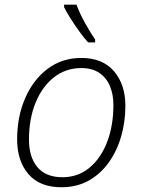

<svg xmlns="http://www.w3.org/2000/svg" viewBox="-20 -786 604 815"><path d="M240.7 8.8Q148.4 8.8 100.6 -47.1Q52.7 -103 52.7 -194.3Q52.7 -290.5 86.7 -368.9Q120.6 -447.3 181.9 -493.7Q243.2 -540 325.2 -540Q415.5 -540 463.9 -483.6Q512.2 -427.2 512.2 -336.9Q512.2 -269.5 494.4 -207.5Q476.6 -145.5 441.9 -96.7Q407.2 -47.9 356.7 -19.5Q306.2 8.8 240.7 8.8ZM245.1 -33.7Q310.5 -33.7 359.1 -73.5Q407.7 -113.3 434.6 -182.9Q461.4 -252.4 461.4 -341.3Q461.4 -384.3 447 -419.7Q432.6 -455.1 402.1 -476.1Q371.6 -497.1 324.7 -497.1Q259.8 -497.1 209.7 -458.3Q159.7 -419.4 131.3 -350.8Q103 -282.2 103 -192.9Q103 -119.1 138.9 -76.4Q174.8 -33.7 245.1 -33.7ZM354 -606Q336.9 -624.5 316.7 -652.6Q296.4 -680.7 278.8 -708.7Q261.2 -736.8 252 -755.9V-766.1H304.7Q318.4 -728.5 341.8 -686.8Q365.2 -645 383.8 -618.2V-606Z"/></svg>

Font: Open Sans Light
Style: Italic
Weight: 300
Italic angle: -12°
Designer: Monotype Design Team
Foundry: Monotype Imaging Inc.
Version: Version 3.003; ttfautohint (v1.8.4)